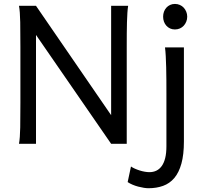

<svg xmlns="http://www.w3.org/2000/svg" viewBox="-20 -743 1063 992"><path d="M166 -562.5V0H78.1Q83.5 -29.3 84.5 -84.7Q85.4 -140.1 85.4 -212.4V-500.5Q85.4 -572.8 84.5 -628.2Q83.5 -683.6 78.1 -712.9H166L554.2 -147.9V-712.9H642.1Q639.6 -698.2 638.2 -676.8Q636.7 -655.3 636 -628.2Q635.3 -601.1 635 -568.8Q634.8 -536.6 634.8 -500.5V0H554.2ZM822.8 -656.7Q822.8 -670.4 827.1 -682.4Q831.5 -694.3 839.6 -703.4Q847.7 -712.4 858.9 -717.5Q870.1 -722.7 883.8 -722.7Q897.5 -722.7 909.2 -717.5Q920.9 -712.4 929.2 -703.4Q937.5 -694.3 942.4 -682.4Q947.3 -670.4 947.3 -656.7Q947.3 -643.1 942.4 -631.1Q937.5 -619.1 929.2 -610.1Q920.9 -601.1 909.2 -595.9Q897.5 -590.8 883.8 -590.8Q870.1 -590.8 858.9 -595.9Q847.7 -601.1 839.6 -610.1Q831.5 -619.1 827.1 -631.1Q822.8 -643.1 822.8 -656.7ZM930.2 -12.2Q930.2 56.2 917.2 102.5Q904.3 148.9 880.4 177Q856.4 205.1 822.5 217.3Q788.6 229.5 747.1 229.5Q736.8 229.5 722.9 227.3Q709 225.1 694.1 221.2Q679.2 217.3 664.8 211.2Q650.4 205.1 639.6 197.8L656.7 117.2Q664.6 123 676.8 128.4Q689 133.8 702.1 137.9Q715.3 142.1 728.5 144.3Q741.7 146.5 752 146.5Q771.5 146.5 787.6 138.9Q803.7 131.3 815.4 115.2Q827.1 99.1 833.5 73.7Q839.8 48.3 839.8 12.2V-258.8Q839.8 -294.4 839.6 -329.1Q839.4 -363.8 838.6 -394.8Q837.9 -425.8 836.4 -452.4Q835 -479 832.5 -498H930.2Z"/></svg>

Font: Andika
Style: Regular
Weight: 400
Designer: Victor Gaultney, Annie Olsen, Julie Remington, Don Collingsworth, Eric Hays
Foundry: SIL International
Version: Version 1.001